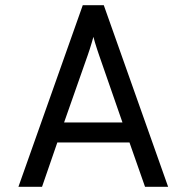

<svg xmlns="http://www.w3.org/2000/svg" viewBox="-20 -720 719 740"><path d="M51 0 299 -700H380L628 0H539L479 -171H201L142 0ZM227 -248H452L362 -507Q358.5 -517 354.2 -530.2Q350 -543.5 346 -556.2Q342 -569 340 -578Q337.5 -569 333.8 -556.2Q330 -543.5 325.8 -530.2Q321.5 -517 318 -507Z"/></svg>

Font: Overpass
Style: Regular
Weight: 400
Designer: Delve Withrington, Dave Bailey, Thomas Jockin
Foundry: Delve Fonts LLC
Version: Version 4.000